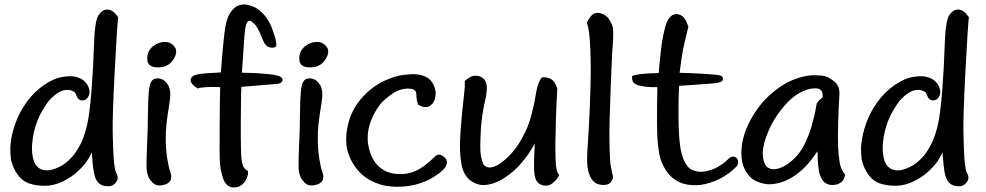

<svg xmlns="http://www.w3.org/2000/svg" viewBox="-20 -818 4344 846"><path d="M414.1 -751Q430.2 -775.9 452.6 -775.9H453.6Q477.1 -775.9 500.5 -742.7Q495.6 -697.8 485.4 -503.2Q475.1 -308.6 476.6 -234.9Q478 -161.1 480.5 -126Q482.9 -90.8 486.6 -74Q490.2 -57.1 493.7 -53.2Q497.1 -49.3 498.3 -40Q499.5 -30.8 496.1 -22.9Q492.7 -15.1 485.4 -8.3Q478 -1.5 469.7 1Q465.3 2.9 454.6 2.9Q450.2 2.9 446.3 2Q431.2 1 418 -9Q404.8 -19 398.4 -39.1Q392.1 -59.1 388.4 -97.7Q384.8 -136.2 384.8 -147Q375 -125.5 361.8 -106.4Q348.6 -87.4 322.5 -62.7Q296.4 -38.1 257.6 -19Q218.8 0 180.4 0.5Q142.1 1 110.6 -9Q79.1 -19 58.1 -47.9Q37.1 -76.7 28.3 -114.7Q25.4 -139.2 25.4 -164.6Q25.4 -175.3 27.3 -188Q30.3 -223.6 47.4 -272.9Q64.5 -322.3 96.7 -367.2Q128.9 -412.1 172.6 -442.6Q216.3 -473.1 255.9 -479.2Q295.4 -485.4 317.4 -478.5Q339.4 -471.7 350.6 -461.4Q361.8 -451.2 367.2 -440.4Q372.6 -429.7 374.3 -418.2Q376 -406.7 370.4 -394.8Q364.7 -382.8 355.2 -378.4Q345.7 -374 336.7 -376.2Q327.6 -378.4 322.5 -386Q317.4 -393.6 314.7 -402.1Q312 -410.6 305.2 -414.3Q298.3 -418 291.3 -420.2Q284.2 -422.4 274.2 -421.9Q264.2 -421.4 253.9 -418.2Q243.7 -415 232.4 -407.2Q221.2 -399.4 208.3 -387.5Q195.3 -375.5 185.5 -360.8Q175.8 -346.2 164.6 -327.1Q153.3 -308.1 145.3 -287.1Q137.2 -266.1 130.6 -240.7Q124 -215.3 121.6 -183.8Q119.1 -152.3 124.8 -124.8Q130.4 -97.2 144 -84Q157.7 -70.8 174.1 -68.4Q190.4 -65.9 205.3 -69.3Q220.2 -72.8 237.3 -80.6Q254.4 -88.4 268.1 -98.9Q281.7 -109.4 298.3 -127.4Q314.9 -145.5 333.3 -180.4Q351.6 -215.3 363.3 -265.1Q375 -314.9 383.1 -417.5Q391.1 -520 394.3 -622.8Q397.5 -725.6 414.1 -751Z M685.5 -1H680.7Q660.2 -1 643.6 -22.9Q625.5 -46.4 625.5 -84Q625.5 -86.9 625.5 -88.9Q625.5 -126 628.4 -189Q631.3 -247.6 631.8 -313.5Q632.3 -379.4 635.7 -415.5Q639.2 -451.7 650.4 -463.6Q661.6 -475.6 683.8 -471.7Q706.1 -467.8 720.9 -443.1Q735.8 -418.5 726.6 -362.8Q717.3 -307.1 713.4 -271Q709.5 -234.9 710.4 -193.6Q711.4 -152.3 717.8 -114.5Q724.1 -76.7 730 -61.8Q735.8 -46.9 734.1 -33.4Q732.4 -20 720.7 -11.5Q709 -2.9 685.5 -1ZM653.3 -613.3Q678.7 -633.3 705.6 -633.3H706.5Q733.9 -633.3 749.5 -611.3Q756.3 -602.1 756.3 -590.8Q756.3 -574.2 743.2 -555.2Q721.7 -521 676 -521Q630.4 -521 628.9 -556.4Q627.4 -591.8 653.3 -613.3Z M1026.4 -792Q1041 -798.3 1055.2 -798.3Q1059.1 -798.3 1063.5 -798.3Q1080.6 -794.9 1096.9 -788.3Q1113.3 -781.7 1129.2 -767.6Q1145 -753.4 1158 -733.9Q1170.9 -714.4 1177.7 -695.8Q1184.6 -677.2 1189.9 -660.2Q1195.3 -643.1 1197.5 -626.2Q1199.7 -609.4 1185.1 -608.2Q1170.4 -606.9 1160.9 -612.1Q1151.4 -617.2 1145 -628.4Q1138.7 -639.6 1133.5 -652.8Q1128.4 -666 1122.8 -678.2Q1117.2 -690.4 1110.8 -700.2Q1104.5 -710 1098.1 -715.1Q1091.8 -720.2 1087.9 -723.6Q1084 -727.1 1079.6 -726.8Q1075.2 -726.6 1071.3 -722.9Q1067.4 -719.2 1063.7 -706.8Q1060.1 -694.3 1057.1 -661.1Q1054.2 -627.9 1045.9 -497.6Q1055.2 -497.6 1085.2 -496.6Q1115.2 -495.6 1140.4 -493.4Q1165.5 -491.2 1181.2 -489.3Q1196.8 -487.3 1209.2 -482.7Q1221.7 -478 1223.6 -471.2Q1225.1 -469.7 1225.1 -466.3Q1225.1 -461.9 1221.2 -456.5Q1214.8 -449.7 1202.9 -448.7Q1190.9 -447.8 1166.3 -445.3Q1141.6 -442.9 1105.2 -440.4Q1068.8 -438 1043.9 -435.5Q1041.5 -418.5 1041 -274.2Q1040.5 -129.9 1045.2 -108.4Q1049.8 -86.9 1054.4 -79.8Q1059.1 -72.8 1073.2 -63Q1074.2 -37.1 1055.2 -12.7Q1037.6 7.8 1013.7 7.8Q1009.3 7.8 1005.4 7.8Q974.6 3.4 963.1 -31.7Q951.7 -66.9 949.2 -98.6Q946.8 -130.4 947.8 -260.7Q948.7 -391.1 950.2 -434.1Q876 -437 851.6 -428.2Q828.6 -441.9 823.2 -453.6Q819.8 -459 819.8 -465.3Q819.8 -472.7 826.7 -479.5Q836.4 -491.2 886.7 -494.9Q937 -498.5 953.1 -499Q953.6 -503.4 958.3 -562.5Q962.9 -621.6 969.5 -676.3Q976.1 -731 991.5 -756.6Q1006.8 -782.2 1026.4 -792Z M1355.5 -1H1350.6Q1330.1 -1 1313.5 -22.9Q1295.4 -46.4 1295.4 -84Q1295.4 -86.9 1295.4 -88.9Q1295.4 -126 1298.3 -189Q1301.3 -247.6 1301.8 -313.5Q1302.2 -379.4 1305.7 -415.5Q1309.1 -451.7 1320.3 -463.6Q1331.5 -475.6 1353.8 -471.7Q1376 -467.8 1390.9 -443.1Q1405.8 -418.5 1396.5 -362.8Q1387.2 -307.1 1383.3 -271Q1379.4 -234.9 1380.4 -193.6Q1381.3 -152.3 1387.7 -114.5Q1394 -76.7 1399.9 -61.8Q1405.8 -46.9 1404.1 -33.4Q1402.3 -20 1390.6 -11.5Q1378.9 -2.9 1355.5 -1ZM1323.2 -613.3Q1348.6 -633.3 1375.5 -633.3H1376.5Q1403.8 -633.3 1419.4 -611.3Q1426.3 -602.1 1426.3 -590.8Q1426.3 -574.2 1413.1 -555.2Q1391.6 -521 1345.9 -521Q1300.3 -521 1298.8 -556.4Q1297.4 -591.8 1323.2 -613.3Z M1822.3 -356.9Q1814.5 -379.4 1814.9 -395Q1815.4 -410.6 1810.5 -416.7Q1805.7 -422.9 1797.9 -425.3Q1790 -427.7 1776.1 -427.7Q1762.2 -427.7 1746.8 -423.3Q1731.4 -418.9 1717.3 -410.4Q1703.1 -401.9 1690.7 -391.8Q1678.2 -381.8 1666.7 -371.1Q1655.3 -360.4 1640.6 -337.4Q1626 -314.5 1615 -286.9Q1604 -259.3 1601.1 -229Q1598.1 -198.7 1604.2 -170.4Q1610.4 -142.1 1623.3 -117.9Q1636.2 -93.8 1655.8 -78.6Q1675.3 -63.5 1698.5 -56.9Q1721.7 -50.3 1746.3 -50.8Q1771 -51.3 1792.2 -57.9Q1813.5 -64.5 1830.8 -75Q1848.1 -85.4 1865.7 -100.3Q1883.3 -115.2 1894 -126Q1904.8 -136.7 1914.1 -136.7Q1923.3 -136.7 1936 -127Q1949.2 -117.2 1949.2 -103.5V-100.1Q1946.8 -83 1930.9 -68.1Q1915 -53.2 1888.9 -36.9Q1862.8 -20.5 1827.1 -9.3Q1791.5 2 1756.8 3.9Q1742.2 4.9 1730 4.9Q1708.5 4.9 1689.5 2Q1656.2 -1 1615.2 -21.7Q1574.2 -42.5 1545.4 -82.3Q1516.6 -122.1 1507.3 -172.4Q1505.4 -189.5 1505.4 -207Q1505.4 -243.7 1517.6 -284.7Q1535.6 -345.7 1579.6 -392.3Q1623.5 -439 1673.1 -461.7Q1722.7 -484.4 1760.3 -488.3Q1785.6 -491.2 1803.2 -491.2Q1811.5 -491.2 1817.9 -490.2Q1837.9 -488.3 1855.7 -479.7Q1873.5 -471.2 1883.3 -456.3Q1893.1 -441.4 1897.7 -422.9Q1902.3 -404.3 1896 -381.6Q1889.6 -358.9 1870.1 -349.4Q1850.6 -339.8 1822.3 -356.9Z M2074.7 -484.4Q2096.7 -484.4 2110.4 -471.4Q2124 -458.5 2125 -435.1Q2126 -411.6 2118.2 -378.7Q2110.4 -345.7 2104.7 -306.4Q2099.1 -267.1 2097.4 -219.2Q2095.7 -171.4 2096.7 -152.3Q2097.7 -133.3 2103 -113.3Q2108.4 -93.3 2115.5 -87.6Q2122.6 -82 2132.8 -80.3Q2143.1 -78.6 2158.2 -84.2Q2173.3 -89.8 2189.9 -102.1Q2206.5 -114.3 2226.1 -134.3Q2245.6 -154.3 2263.2 -180.7Q2280.8 -207 2296.4 -240.5Q2312 -273.9 2323.2 -317.1Q2334.5 -360.4 2342 -408Q2349.6 -455.6 2367.7 -477.1Q2397.9 -479 2413.1 -466.1Q2428.2 -453.1 2435.5 -426.8Q2432.6 -383.8 2429.2 -281.5Q2425.8 -179.2 2428 -116.9Q2430.2 -54.7 2444.8 -47.4Q2431.6 -23.4 2414.6 -10.7Q2401.4 0 2385.7 0Q2378.9 0 2373.5 -1Q2351.6 -6.3 2342.3 -24.4Q2333 -42.5 2333 -82.3Q2333 -122.1 2336.4 -186.5Q2330.6 -173.3 2312.5 -145.8Q2294.4 -118.2 2262.2 -82.5Q2224.1 -45.4 2188.5 -25.6Q2152.8 -5.9 2118.4 -2.9Q2084 0 2053.7 -22.2Q2023.4 -44.4 2013.7 -92.3Q2006.8 -131.3 2006.8 -174.3Q2006.8 -184.6 2006.8 -193.4Q2008.8 -246.1 2015.4 -313.2Q2022 -380.4 2025.6 -409.7Q2029.3 -439 2027.8 -460.9Q2052.7 -484.4 2074.7 -484.4Z M2591.3 -753.9Q2599.1 -761.2 2614.3 -761.2Q2625.5 -761.2 2640.1 -754.4Q2667 -740.7 2680.2 -697.3Q2682.1 -684.1 2682.1 -665.5Q2682.1 -638.2 2678.2 -596.7Q2674.3 -527.8 2670.7 -426.5Q2667 -325.2 2665.8 -279.1Q2664.6 -232.9 2665.8 -171.4Q2667 -109.9 2671.6 -83.7Q2676.3 -57.6 2678.7 -48.8Q2681.2 -44.4 2681.2 -38.6Q2681.2 -33.2 2678.7 -28.8Q2675.8 -20 2669.2 -13.2Q2662.6 -6.3 2650.9 -3.9Q2645.5 -2.9 2639.6 -2.9Q2631.3 -2.9 2617.2 -5.9Q2598.6 -10.3 2585.7 -30.8Q2572.8 -51.3 2568.8 -83.5Q2566.9 -96.7 2566.9 -117.2Q2566.9 -144 2569.8 -180.7Q2574.7 -246.1 2578.9 -347.4Q2583 -448.7 2583 -503.4Q2583 -558.1 2581.1 -600.6Q2579.1 -643.1 2576.9 -665Q2574.7 -687 2566.4 -718.8Q2576.2 -741.2 2591.3 -753.9Z M2937 -747.1Q2948.2 -755.9 2960.4 -755.9Q2968.3 -755.9 2976.6 -752.4Q2998.5 -745.1 3013.2 -700.2Q2997.1 -637.7 2989.5 -598.6Q2981.9 -559.6 2974.6 -497.1Q3019.5 -496.6 3078.9 -492.9Q3138.2 -489.3 3151.9 -485.8Q3165.5 -482.4 3165.5 -470.2Q3165.5 -458 3146 -453.9Q3126.5 -449.7 3046.9 -444.8Q3013.7 -442.9 2972.2 -439.9Q2968.8 -383.8 2969.7 -301Q2970.7 -218.3 2976.8 -175Q2982.9 -131.8 2996.8 -104.7Q3010.7 -77.6 3028.6 -69.8Q3046.4 -62 3065.2 -61.3Q3084 -60.5 3106.7 -67.4Q3129.4 -74.2 3148.2 -85.7Q3167 -97.2 3176.5 -105.7Q3186 -114.3 3194.3 -122.1Q3202.6 -129.9 3215.1 -127.4Q3227.5 -125 3231 -111.8Q3232.4 -109.4 3232.4 -104.5Q3232.4 -94.7 3226.6 -85.4Q3157.7 -16.6 3065.4 -2.9Q3052.7 -2 3040.5 -2Q2933.6 -2 2893.1 -109.9Q2883.8 -133.8 2878.2 -188.7Q2872.6 -243.7 2876.5 -434.1Q2830.6 -432.6 2802.7 -439.9Q2765.1 -446.3 2765.1 -474.1V-482.9Q2786.1 -494.1 2882.3 -496.1Q2890.6 -592.3 2896.2 -627.9Q2901.9 -663.6 2910.6 -698Q2919.4 -732.4 2937 -747.1Z M3558.1 -486.3Q3566.9 -486.3 3574.7 -486.3Q3600.1 -486.3 3616.7 -481.9Q3638.7 -474.6 3660.2 -455.3Q3681.6 -436 3678.5 -396.7Q3675.3 -357.4 3673.3 -282.2Q3671.4 -207 3672.9 -172.1Q3674.3 -137.2 3679.7 -103Q3685.1 -68.8 3704.1 -48.8Q3699.2 -28.3 3692.4 -20.8Q3685.5 -13.2 3675.3 -8.3Q3664.6 -2.9 3645 -2.9Q3645 -2.9 3647.9 -2.9Q3632.8 -2.9 3622.3 -8.5Q3611.8 -14.2 3605.5 -22.2Q3599.1 -30.3 3593.8 -44.7Q3588.4 -59.1 3585.4 -86.7Q3582.5 -114.3 3582.5 -137.2Q3582.5 -160.2 3580.6 -147.9Q3583 -154.3 3569.8 -134.5Q3556.6 -114.7 3536.6 -92.3Q3516.6 -69.8 3490.5 -50.3Q3464.4 -30.8 3436.5 -19.8Q3408.7 -8.8 3379.2 -6.3Q3349.6 -3.9 3315.7 -18.1Q3281.7 -32.2 3262.7 -69.8Q3246.6 -99.6 3246.6 -144Q3246.6 -155.3 3248 -167.5Q3252.9 -227.5 3289.3 -293.5Q3325.7 -359.4 3376.2 -403.3Q3426.8 -447.3 3473.6 -465.8Q3520.5 -484.4 3558.1 -486.3ZM3492.2 -132.3Q3516.1 -161.1 3532 -196.8Q3547.9 -232.4 3556.4 -263.2Q3564.9 -293.9 3568.8 -310.8Q3572.8 -327.6 3578.6 -362.3Q3589.4 -378.9 3604 -387.2Q3606.4 -410.2 3599.9 -418Q3593.3 -425.8 3584 -427.7Q3574.7 -429.7 3561 -428.2Q3547.4 -426.8 3534.2 -422.4Q3521 -418 3503.7 -408.9Q3486.3 -399.9 3461.4 -377.9Q3436.5 -356 3405.8 -312.5Q3375 -269 3356 -215.3Q3336.9 -161.6 3341.8 -126Q3346.7 -90.3 3364 -79.3Q3381.3 -68.4 3404.3 -74Q3427.2 -79.6 3448 -93.5Q3468.8 -107.4 3492.2 -132.3Z M4162.6 -751Q4178.7 -775.9 4201.2 -775.9H4202.1Q4225.6 -775.9 4249 -742.7Q4244.1 -697.8 4233.9 -503.2Q4223.6 -308.6 4225.1 -234.9Q4226.6 -161.1 4229 -126Q4231.4 -90.8 4235.1 -74Q4238.8 -57.1 4242.2 -53.2Q4245.6 -49.3 4246.8 -40Q4248 -30.8 4244.6 -22.9Q4241.2 -15.1 4233.9 -8.3Q4226.6 -1.5 4218.3 1Q4213.9 2.9 4203.1 2.9Q4198.7 2.9 4194.8 2Q4179.7 1 4166.5 -9Q4153.3 -19 4147 -39.1Q4140.6 -59.1 4137 -97.7Q4133.3 -136.2 4133.3 -147Q4123.5 -125.5 4110.4 -106.4Q4097.2 -87.4 4071 -62.7Q4044.9 -38.1 4006.1 -19Q3967.3 0 3929 0.5Q3890.6 1 3859.1 -9Q3827.6 -19 3806.6 -47.9Q3785.6 -76.7 3776.9 -114.7Q3773.9 -139.2 3773.9 -164.6Q3773.9 -175.3 3775.9 -188Q3778.8 -223.6 3795.9 -272.9Q3813 -322.3 3845.2 -367.2Q3877.4 -412.1 3921.1 -442.6Q3964.8 -473.1 4004.4 -479.2Q4043.9 -485.4 4065.9 -478.5Q4087.9 -471.7 4099.1 -461.4Q4110.4 -451.2 4115.7 -440.4Q4121.1 -429.7 4122.8 -418.2Q4124.5 -406.7 4118.9 -394.8Q4113.3 -382.8 4103.8 -378.4Q4094.2 -374 4085.2 -376.2Q4076.2 -378.4 4071 -386Q4065.9 -393.6 4063.2 -402.1Q4060.5 -410.6 4053.7 -414.3Q4046.9 -418 4039.8 -420.2Q4032.7 -422.4 4022.7 -421.9Q4012.7 -421.4 4002.4 -418.2Q3992.2 -415 3981 -407.2Q3969.7 -399.4 3956.8 -387.5Q3943.8 -375.5 3934.1 -360.8Q3924.3 -346.2 3913.1 -327.1Q3901.9 -308.1 3893.8 -287.1Q3885.7 -266.1 3879.2 -240.7Q3872.6 -215.3 3870.1 -183.8Q3867.7 -152.3 3873.3 -124.8Q3878.9 -97.2 3892.6 -84Q3906.2 -70.8 3922.6 -68.4Q3939 -65.9 3953.9 -69.3Q3968.8 -72.8 3985.8 -80.6Q4002.9 -88.4 4016.6 -98.9Q4030.3 -109.4 4046.9 -127.4Q4063.5 -145.5 4081.8 -180.4Q4100.1 -215.3 4111.8 -265.1Q4123.5 -314.9 4131.6 -417.5Q4139.6 -520 4142.8 -622.8Q4146 -725.6 4162.6 -751Z"/></svg>

Font: Myanmar Kalay
Style: Regular
Weight: 400
Designer: Khon Soe Zaw Thu
Foundry: PaOh Unicode khonsoezawthu@gmail.com and @hotmail.com
Version: Version 1.20 December 6, 2016